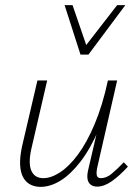

<svg xmlns="http://www.w3.org/2000/svg" viewBox="-20 -724 546 749"><path d="M138 5Q116 5 98.5 -4Q81 -13 70.5 -32Q60 -51 58.5 -81Q57 -111 66 -153L126 -410H164L105 -155Q89 -91 101.5 -60Q114 -29 149 -29Q179 -29 214 -51.5Q249 -74 284 -121Q319 -168 349.5 -240.5Q380 -313 401 -410H425Q401 -302 367 -223Q333 -144 294 -93.5Q255 -43 215.5 -19Q176 5 138 5ZM359 4Q344 4 334 -3.5Q324 -11 321.5 -25.5Q319 -40 324 -61L405 -410H437L359 -69Q355 -48 358 -38.5Q361 -29 374 -29Q395 -29 416 -46.5Q437 -64 463 -91L479 -74Q446 -38 416 -17Q386 4 359 4ZM294 -511 306 -535 437 -704H469L325 -511ZM294 -511 232 -704H263L321 -535L325 -511Z"/></svg>

Font: Ysabeau Infant ExtraLight
Style: Italic
Weight: 250
Italic angle: -12°
Designer: Christian Thalmann (Catharsis Fonts)
Version: Version 2.001;gftools[0.9.30]; featfreeze: ss01,ss02,lnum